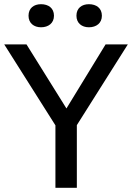

<svg xmlns="http://www.w3.org/2000/svg" viewBox="-20 -890 626 910"><path d="M344.2 -296.9 585.9 -679.7H480.5L294.9 -376L105.5 -679.7H0L242.7 -295.9V0H344.2ZM401.4 -870.1C367.7 -870.1 342.3 -851.6 342.3 -815.4C342.3 -780.3 367.7 -760.7 401.4 -760.7C436.5 -760.7 462.9 -780.3 462.9 -815.4C462.9 -851.6 436.5 -870.1 401.4 -870.1ZM174.3 -870.1C140.6 -870.1 115.2 -851.6 115.2 -815.4C115.2 -780.3 140.6 -760.7 174.3 -760.7C209.5 -760.7 235.8 -780.3 235.8 -815.4C235.8 -851.6 209.5 -870.1 174.3 -870.1Z"/></svg>

Font: Inder
Style: Regular
Weight: 400
Designer: Irina Smirnova
Foundry: Irina Smirnova
Version: Version 1.001